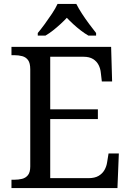

<svg xmlns="http://www.w3.org/2000/svg" viewBox="-20 -951 663 971"><path d="M38 0V-42H51Q73 -42 91.5 -46.5Q110 -51 121.5 -65.5Q133 -80 133 -109V-600Q133 -632 122 -647Q111 -662 92.5 -667Q74 -672 51 -672H38V-714H542L547 -539H495L490 -582Q488 -604 478.5 -622.5Q469 -641 450.5 -652.5Q432 -664 402 -664H234V-398H475V-349H234V-50H427Q459 -50 478.5 -61.5Q498 -73 508.5 -91.5Q519 -110 522 -132L529 -175H581L574 0ZM171 -784Q187 -803 206 -829Q225 -855 243 -882Q261 -909 271 -931H366Q377 -909 394.5 -882Q412 -855 431.5 -829Q451 -803 466 -784V-771H427Q408 -782 388.5 -797Q369 -812 351 -828.5Q333 -845 318 -861Q303 -845 285 -828.5Q267 -812 248 -797Q229 -782 210 -771H171Z"/></svg>

Font: Noto Serif Armenian
Style: Regular
Weight: 400
Designer: Monotype Design Team
Foundry: Monotype Imaging Inc.
Version: Version 2.007